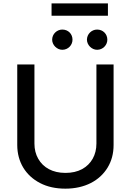

<svg xmlns="http://www.w3.org/2000/svg" viewBox="-20 -1111 779 1143"><path d="M554 -256C554 -188.9 523.4 -133.9 468.4 -104C440.7 -89.1 407.7 -81.7 369.3 -81.7C293 -81.7 237.2 -113.3 207.4 -166.2C192.5 -192.5 185 -222.3 185 -256V-727.3H82.7V-247.9C82.7 -147 132.5 -65.7 218.4 -21.3C261.4 1.1 311.4 12.1 369.3 12.1C484.7 12.1 573.2 -35.2 620.7 -113.6C644.5 -152.7 656.2 -197.4 656.2 -247.9V-727.3H554ZM350.9 -814.6C386 -814.6 411.6 -843 411.6 -874.6C411.6 -909.1 386 -935 350.9 -935C319.2 -935 290.5 -909.1 290.5 -874.6C290.5 -843 319.2 -814.6 350.9 -814.6ZM558.2 -814.6C592.7 -814.6 619 -843 619 -874.6C619 -909.1 592.7 -935 558.2 -935C525.9 -935 497.9 -909.1 497.5 -874.6C497.9 -843 525.9 -814.6 558.2 -814.6ZM286.9 -1090.9V-1017.4H622.5V-1090.9Z"/></svg>

Font: Inter 465
Style: Regular
Weight: 400
Designer: Rasmus Andersson
Foundry: rsms
Version: Version 3.019;Glyphs 3.1.2 (3151)